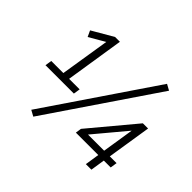

<svg xmlns="http://www.w3.org/2000/svg" viewBox="-162 -965 1224 1224"><g transform="rotate(45 450.0 -352.5)"><path d="M83 -264 90 -309H199L255 -660L280 -659L146 -581L127 -622L270 -705H313L251 -309H346L339 -264ZM260 23 220 1 715 -728 755 -706ZM711 0 726 -97H524L530 -137L784 -441H831L784 -143H845L838 -97H776L761 0ZM733 -143 769 -372H779L574 -127V-143Z"/></g></svg>

Font: Nunito Sans 10pt SemiCondensed Light
Style: Italic
Weight: 300
Width: 4
Italic angle: -9°
Designer: Vernon Adams
Foundry: Vernon Adams
Version: Version 3.101;gftools[0.9.27]